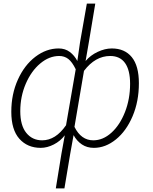

<svg xmlns="http://www.w3.org/2000/svg" viewBox="-20 -811 850 1070"><path d="M322 48 341 -57Q317 -25 280 -6Q243 13 207 13Q133 13 88 -37.5Q43 -88 43 -188Q43 -286 79.5 -367Q116 -448 177 -494.5Q238 -541 307 -541Q343 -541 369 -521.5Q395 -502 411 -471L426 -575L464 -791H511L475 -575L457 -471Q484 -503 524.5 -522Q565 -541 603 -541Q675 -541 714.5 -492.5Q754 -444 754 -347Q754 -246 719 -163.5Q684 -81 626 -34Q568 13 503 13Q465 13 436.5 -6Q408 -25 390 -58L371 48L339 239H291ZM348 -113 402 -425Q382 -466 360.5 -482.5Q339 -499 310 -499Q254 -499 204 -457Q154 -415 123.5 -344Q93 -273 93 -191Q93 -112 126.5 -70.5Q160 -29 215 -29Q290 -29 348 -113ZM705 -344Q705 -420 677 -459.5Q649 -499 594 -499Q511 -499 448 -416L395 -104Q432 -29 500 -29Q554 -29 601 -71.5Q648 -114 676.5 -186.5Q705 -259 705 -344Z"/></svg>

Font: Nebula Sans Light
Style: Regular
Weight: 300
Italic angle: -9°
Designer: Paul D. Hunt for Adobe (as Source Sans)
Foundry: Nebula Entertainment & Broadcasting LLC
Version: Version 1.010